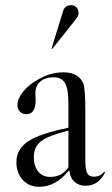

<svg xmlns="http://www.w3.org/2000/svg" viewBox="-20 -711 431 738"><path d="M130 7Q92 7 67.5 -19.5Q43 -46 43 -88Q43 -138 88.5 -168Q134 -198 243 -220V-311Q243 -369 230 -391.5Q217 -414 185 -414Q154 -414 135 -397.5Q116 -381 116 -353Q116 -350 116.5 -340.5Q117 -331 117 -326Q117 -272 81 -272Q66 -272 56.5 -282Q47 -292 47 -308Q47 -332 70.5 -360.5Q94 -389 131 -408Q176 -433 224 -433Q281 -433 300 -391Q308 -370 308 -286V-95Q308 -59 315 -45.5Q322 -32 340 -32Q367 -32 380 -51L384 -49Q359 3 309 3Q283 3 266 -12.5Q249 -28 247 -54L244 -55Q195 7 130 7ZM173 -31Q218 -31 243 -68V-209Q166 -190 138 -168.5Q110 -147 110 -107Q110 -72 127 -51.5Q144 -31 173 -31ZM178 -524 223 -670Q230 -691 254 -691Q267 -691 274.5 -682Q282 -673 282 -660Q282 -657 281 -653.5Q280 -650 278.5 -647.5Q277 -645 273.5 -640Q270 -635 267 -631.5Q264 -628 257.5 -619.5Q251 -611 246 -605L181 -523Z"/></svg>

Font: Libre Caslon Display
Style: Regular
Weight: 400
Designer: Pablo Impallari, Rodrigo Fuenzalida
Foundry: Pablo Impallari, Rodrigo Fuenzalida
Version: Version 1.002